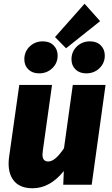

<svg xmlns="http://www.w3.org/2000/svg" viewBox="-20 -987 598 1026"><path d="M26 -113Q26 -132 29 -151L83 -533H258L209 -183Q207 -167 207 -161Q207 -124 238 -124Q275 -124 322 -195L369 -533H544L470 0H318L321 -73Q247 19 154 19Q91 19 58.5 -16Q26 -51 26 -113ZM515 -874 333 -729 274 -789 432 -967ZM110 -670Q110 -711 138.5 -738.5Q167 -766 209 -766Q245 -766 266.5 -744.5Q288 -723 288 -690Q288 -650 259.5 -622.5Q231 -595 189 -595Q153 -595 131.5 -616Q110 -637 110 -670ZM362 -670Q362 -711 390.5 -738.5Q419 -766 461 -766Q497 -766 518.5 -744.5Q540 -723 540 -690Q540 -650 511.5 -622.5Q483 -595 441 -595Q405 -595 383.5 -616Q362 -637 362 -670Z"/></svg>

Font: Trujillo ExtraBold
Style: Italic
Weight: 800
Italic angle: -8°
Designer: Fira Sans original fonts by bBox Type GmbH, Carrois Corporate GbR, & Edenspiekermann AG / Changes by Cristiano Sobral
Foundry: Fira Sans original fonts by bBox Type GmbH, Carrois Corporate GbR, & Edenspiekermann AG / Changes by Cristiano Sobral
Version: Version 4.301;July 28, 2020;FontCreator 13.0.0.2655 64-bit